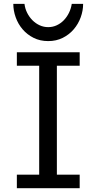

<svg xmlns="http://www.w3.org/2000/svg" viewBox="-20 -987 516 1007"><path d="M397.9 -712.9V-642.1H278.3V-70.8H397.9V0H68.4V-70.8H185.5V-642.1H68.4V-712.9ZM416 -966.8Q416 -931.2 403.3 -896.2Q390.6 -861.3 366.9 -833.5Q343.3 -805.7 309.3 -788.6Q275.4 -771.5 232.9 -771.5Q189.9 -771.5 156 -788.6Q122.1 -805.7 98.4 -833.5Q74.7 -861.3 62.3 -896.2Q49.8 -931.2 49.8 -966.8H108.4Q111.3 -941.9 122.3 -919.9Q133.3 -897.9 149.9 -881.1Q166.5 -864.3 187.7 -854.5Q209 -844.7 232.9 -844.7Q256.8 -844.7 277.8 -854.5Q298.8 -864.3 314.9 -881.1Q331.1 -897.9 341.8 -919.9Q352.5 -941.9 356.4 -966.8Z"/></svg>

Font: Andika New Basic
Style: Regular
Weight: 400
Designer: Victor Gaultney, Annie Olsen, Julie Remington, Don Collingsworth, Eric Hays
Foundry: SIL International
Version: Version 5.500